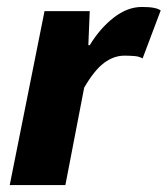

<svg xmlns="http://www.w3.org/2000/svg" viewBox="-20 -532 482 552"><path d="M8 0 108 -500H238L234 -402H238Q267 -450 306.5 -481Q346 -512 388 -512Q409 -512 422 -509.5Q435 -507 442 -502L390 -364Q380 -370 365 -371Q350 -372 338 -372Q307 -372 279 -351Q251 -330 222 -280L168 0Z"/></svg>

Font: Source Sans 3 ExtraLight Black
Style: Italic
Weight: 900
Italic angle: -11°
Version: Version 3.052;hotconv 1.1.0;makeotfexe 2.6.0